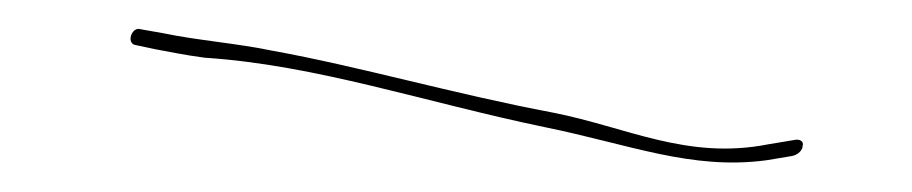

<svg xmlns="http://www.w3.org/2000/svg" viewBox="-20 -65 632 133"><path d="M73 -34 87 -31C98 -29 107 -27 122 -25C199 -20 275 6 357 23C416 35 459 53 511 46L529 43C533 42 536 39 536 36C537 33 534 31 530 32L512 35C456 46 414 23 363 13C294 0 229 -19 168 -30C144 -35 117 -37 93 -42L76 -45C71 -45 68 -36 73 -34ZM122 -25Z"/></svg>

Font: Stray Cat
Style: HlExtObl
Weight: 100
Version: Version 1.0